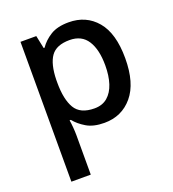

<svg xmlns="http://www.w3.org/2000/svg" viewBox="-142 -657 905 1005"><g transform="rotate(-20 310.5 -154.5)"><path d="M354 -549Q451 -549 510 -479.5Q569 -410 569 -271Q569 -133 509 -61.5Q449 10 352 10Q291 10 252.5 -13Q214 -36 191 -65H184Q187 -48 189 -23.5Q191 1 191 20V240H83V-539H171L186 -467H191Q214 -501 252.5 -525Q291 -549 354 -549ZM327 -460Q253 -460 223 -417.5Q193 -375 191 -288V-271Q191 -179 220.5 -129Q250 -79 329 -79Q373 -79 401.5 -103.5Q430 -128 444 -171Q458 -214 458 -272Q458 -360 426 -410Q394 -460 327 -460Z"/></g></svg>

Font: Noto Sans Nag Mundari Medium
Style: Regular
Weight: 500
Version: Version 1.000